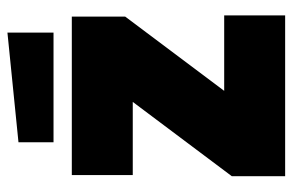

<svg xmlns="http://www.w3.org/2000/svg" viewBox="-152 -616 769 504"><g transform="rotate(-90 232.0 -364.5)"><path d="M21 0V-140L216 -400H24V-560H440V-420L245 -160H443V0ZM110 -608V-700L398 -729V-608Z"/></g></svg>

Font: Tektur SemiCondensed ExtraBold
Style: Regular
Weight: 800
Width: 4
Designer: Adam Jagosz
Foundry: Adam Jagosz
Version: Version 1.005;gftools[0.9.30]